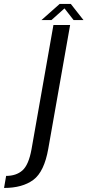

<svg xmlns="http://www.w3.org/2000/svg" viewBox="-160 -722 442 972"><path d="M-139.5 229.5 -129 168.5Q-78 168.5 -46.5 140.8Q-15 113 -0.5 34L110.5 -595.5H195L84.5 30.5Q64 147.5 8.8 188.5Q-46.5 229.5 -139.5 229.5ZM50 -620.5 142 -702H198.5L262.5 -620.5H212.5L166.5 -679.5L100.5 -620.5Z"/></svg>

Font: Anybody
Style: Italic
Weight: 400
Italic angle: -10°
Designer: Tyler Finck
Foundry: Etcetera Type Company
Version: Version 1.010; ttfautohint (v1.8.3) -l 8 -r 50 -G 200 -x 14 